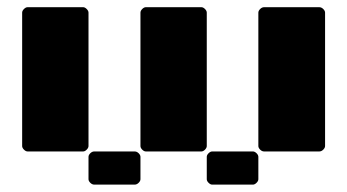

<svg xmlns="http://www.w3.org/2000/svg" viewBox="-20 -500 940 520"><path d="M40 -465.8Q40 -470.7 44.9 -475.6Q49.8 -480.5 54.7 -480.5Q92.8 -480.5 129.9 -480.5Q168 -480.5 205.1 -480.5Q210 -480.5 214.8 -475.6Q219.7 -470.7 219.7 -465.8Q219.7 -375 219.7 -285.2Q219.7 -195.3 219.7 -104.5Q219.7 -99.6 214.8 -94.7Q210 -89.8 205.1 -89.8Q168 -89.8 129.9 -89.8Q92.8 -89.8 54.7 -89.8Q49.8 -89.8 44.9 -94.7Q40 -99.6 40 -104.5Q40 -195.3 40 -285.2Q40 -375 40 -465.8ZM360.4 -465.8Q360.4 -470.7 365.2 -475.6Q370.1 -480.5 375 -480.5Q412.1 -480.5 450.2 -480.5Q487.3 -480.5 525.4 -480.5Q530.3 -480.5 535.2 -475.6Q540 -470.7 540 -465.8Q540 -375 540 -285.2Q540 -195.3 540 -104.5Q540 -99.6 535.2 -94.7Q530.3 -89.8 525.4 -89.8Q487.3 -89.8 450.2 -89.8Q412.1 -89.8 375 -89.8Q370.1 -89.8 365.2 -94.7Q360.4 -99.6 360.4 -104.5Q360.4 -195.3 360.4 -285.2Q360.4 -375 360.4 -465.8ZM679.7 -465.8Q679.7 -470.7 684.6 -475.6Q689.5 -480.5 695.3 -480.5Q732.4 -480.5 769.5 -480.5Q807.6 -480.5 844.7 -480.5Q850.6 -480.5 855.5 -475.6Q860.4 -470.7 860.4 -465.8Q860.4 -375 860.4 -285.2Q860.4 -195.3 860.4 -104.5Q860.4 -99.6 855.5 -94.7Q850.6 -89.8 844.7 -89.8Q807.6 -89.8 769.5 -89.8Q732.4 -89.8 695.3 -89.8Q689.5 -89.8 684.6 -94.7Q679.7 -99.6 679.7 -104.5Q679.7 -195.3 679.7 -285.2Q679.7 -375 679.7 -465.8ZM219.7 -75.2Q219.7 -80.1 224.6 -85Q229.5 -89.8 235.4 -89.8Q262.7 -89.8 290 -89.8Q317.4 -89.8 344.7 -89.8Q350.6 -89.8 355.5 -85Q360.4 -80.1 360.4 -75.2Q360.4 -59.6 360.4 -44.9Q360.4 -30.3 360.4 -14.6Q360.4 -9.8 355.5 -4.9Q350.6 0 344.7 0Q317.4 0 290 0Q262.7 0 235.4 0Q229.5 0 224.6 -4.9Q219.7 -9.8 219.7 -14.6Q219.7 -30.3 219.7 -44.9Q219.7 -59.6 219.7 -75.2ZM540 -75.2Q540 -80.1 544.9 -85Q549.8 -89.8 554.7 -89.8Q582 -89.8 610.4 -89.8Q637.7 -89.8 665 -89.8Q669.9 -89.8 674.8 -85Q679.7 -80.1 679.7 -75.2Q679.7 -59.6 679.7 -44.9Q679.7 -30.3 679.7 -14.6Q679.7 -9.8 674.8 -4.9Q669.9 0 665 0Q637.7 0 610.4 0Q582 0 554.7 0Q549.8 0 544.9 -4.9Q540 -9.8 540 -14.6Q540 -30.3 540 -44.9Q540 -59.6 540 -75.2Z"/></svg>

Font: pil love
Style: regular
Weight: 400
Designer: pierpaolo belleggia, riccardo antolini, manuela ilari
Foundry: pil communication
Version: Version 1.2